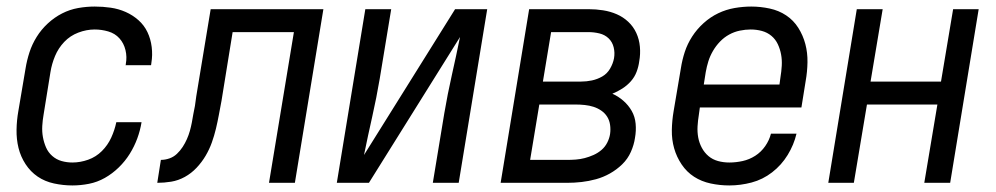

<svg xmlns="http://www.w3.org/2000/svg" viewBox="-20 -558 3040 586"><path d="M201 8Q173 8 145 2Q117 -4 95 -19Q73 -34 58 -57Q43 -80 36.5 -106.5Q30 -133 30.5 -162Q31 -191 36 -219L58 -349Q62 -374 70 -398.5Q78 -423 92 -445.5Q106 -468 126 -486.5Q146 -505 169.5 -517Q193 -529 218.5 -533.5Q244 -538 269 -538Q294 -538 318 -534.5Q342 -531 363.5 -521.5Q385 -512 402.5 -496.5Q420 -481 430 -460Q440 -439 443 -414.5Q446 -390 442 -366Q442 -364 441.5 -362Q441 -360 441 -359H363Q364 -360 364 -361Q364 -362 364 -363Q368 -384 363 -405Q358 -426 344.5 -441Q331 -456 310.5 -462Q290 -468 269 -468Q244 -468 219 -458.5Q194 -449 176 -430Q158 -411 148 -387Q138 -363 134 -338L113 -208Q110 -191 109 -173.5Q108 -156 111 -139.5Q114 -123 120.5 -108Q127 -93 139.5 -82Q152 -71 168 -66.5Q184 -62 201 -62Q225 -62 249 -70.5Q273 -79 291 -97Q309 -115 319.5 -138Q330 -161 335 -185H412Q408 -160 399 -135.5Q390 -111 376 -88.5Q362 -66 342.5 -47Q323 -28 300 -15Q277 -2 251.5 3Q226 8 201 8Z M460 0 471 -70Q484 -70 497 -74.5Q510 -79 520 -88.5Q530 -98 537.5 -109.5Q545 -121 550.5 -133.5Q556 -146 559.5 -158.5Q563 -171 565.5 -184Q568 -197 570 -209.5Q572 -222 575 -235Q576 -242 577 -249.5Q578 -257 579 -264L623 -530H967L880 0H801L877 -460H690L656 -250Q652 -229 648 -207.5Q644 -186 639 -165Q634 -144 626.5 -123Q619 -102 607.5 -82.5Q596 -63 580 -46Q564 -29 544 -18Q524 -7 502.5 -3.5Q481 0 460 0Z M1008 0 1095 -530H1174L1139 -318Q1129 -259 1116 -201.5Q1103 -144 1091 -85L1369 -530H1467L1380 0H1301L1336 -212Q1346 -271 1359 -328.5Q1372 -386 1384 -445L1106 0Z M1508 0 1595 -530H1776Q1799 -530 1821 -526.5Q1843 -523 1862.5 -514.5Q1882 -506 1897.5 -491.5Q1913 -477 1922 -457.5Q1931 -438 1933 -415.5Q1935 -393 1931 -371Q1929 -355 1923 -339Q1917 -323 1905.5 -310Q1894 -297 1879 -287.5Q1864 -278 1849 -272Q1867 -264 1882.5 -250.5Q1898 -237 1908 -219.5Q1918 -202 1920 -180.5Q1922 -159 1918 -137Q1915 -116 1905.5 -94.5Q1896 -73 1879 -56.5Q1862 -40 1841.5 -28.5Q1821 -17 1799 -11Q1777 -5 1755 -2.5Q1733 0 1711 0ZM1637 -309H1753Q1770 -309 1786.5 -312.5Q1803 -316 1818 -324.5Q1833 -333 1842 -348.5Q1851 -364 1854 -380Q1857 -397 1853 -413.5Q1849 -430 1837.5 -441Q1826 -452 1809.5 -456Q1793 -460 1776 -460H1662ZM1598 -70H1711Q1724 -70 1737.5 -71Q1751 -72 1764.5 -75.5Q1778 -79 1791.5 -85Q1805 -91 1816 -100.5Q1827 -110 1833.5 -123Q1840 -136 1842 -149Q1844 -163 1842 -177Q1840 -191 1833 -202Q1826 -213 1815 -220.5Q1804 -228 1791.5 -232Q1779 -236 1765 -237.5Q1751 -239 1737 -239H1626Z M2206 8Q2177 8 2149 2Q2121 -4 2098.5 -18.5Q2076 -33 2060.5 -56Q2045 -79 2037.5 -105.5Q2030 -132 2030.5 -161Q2031 -190 2036 -219L2058 -349Q2062 -375 2070 -399.5Q2078 -424 2092.5 -446.5Q2107 -469 2127.5 -487.5Q2148 -506 2172 -517.5Q2196 -529 2222 -533.5Q2248 -538 2273 -538Q2301 -538 2329 -532Q2357 -526 2379.5 -511Q2402 -496 2416.5 -473Q2431 -450 2438 -423.5Q2445 -397 2444.5 -368Q2444 -339 2439 -311L2426 -230H2116L2113 -208Q2110 -190 2109 -172.5Q2108 -155 2111 -138.5Q2114 -122 2122 -107Q2130 -92 2142.5 -81.5Q2155 -71 2171.5 -66.5Q2188 -62 2206 -62Q2226 -62 2246.5 -66.5Q2267 -71 2285 -82.5Q2303 -94 2315.5 -112Q2328 -130 2333 -150H2411Q2403 -116 2384 -85Q2365 -54 2336.5 -32Q2308 -10 2274 -1Q2240 8 2206 8ZM2128 -300H2359L2362 -322Q2365 -340 2366 -357.5Q2367 -375 2364 -391.5Q2361 -408 2354 -423Q2347 -438 2334.5 -448.5Q2322 -459 2305.5 -463.5Q2289 -468 2271 -468Q2255 -468 2238 -464.5Q2221 -461 2205.5 -452.5Q2190 -444 2177.5 -431Q2165 -418 2156 -402.5Q2147 -387 2142 -371Q2137 -355 2134 -338Z M2508 0 2595 -530H2674L2637 -309H2852L2889 -530H2967L2880 0H2801L2841 -239H2626L2586 0Z"/></svg>

Font: Iosevka Curly Oblique
Style: Regular
Weight: 400
Italic angle: -9°
Monospace: yes
Designer: Belleve Invis
Foundry: Belleve Invis
Version: Version 11.1.0; ttfautohint (v1.8.3)